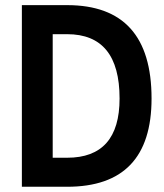

<svg xmlns="http://www.w3.org/2000/svg" viewBox="-20 -713 626 733"><path d="M63.5 0V-693.4H236.3Q558.6 -693.4 558.6 -336.9Q558.6 0 236.3 0ZM181.2 -110.8H236.3Q436.5 -110.8 436.5 -336.9Q436.5 -582.5 236.3 -582.5H181.2Z"/></svg>

Font: Cascadia Mono NF SemiBold
Style: Regular
Weight: 600
Monospace: yes
Designer: Aaron Bell
Foundry: Saja Typeworks
Version: Version 2404.023; ttfautohint (v1.8.4)